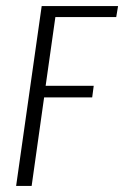

<svg xmlns="http://www.w3.org/2000/svg" viewBox="-20 -611 408 631"><path d="M33 0 117 -591H368L362 -555H162L130 -329H288L283 -291H125L84 0Z"/></svg>

Font: Alumni Sans Light
Style: Italic
Weight: 300
Italic angle: -8°
Version: Version 1.016